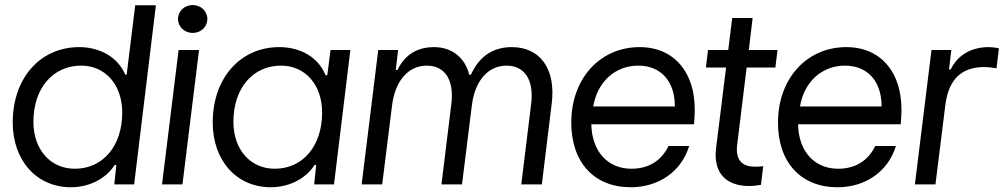

<svg xmlns="http://www.w3.org/2000/svg" viewBox="-20 -749 4078 780"><path d="M268.1 11.7C337.4 11.7 407.7 -19 445.8 -78.6H452.6L444.3 0H524.9L613.3 -727.5H529.3L494.6 -445.8H488.8C458.5 -517.6 384.8 -557.6 301.8 -557.6C143.1 -557.6 31.7 -431.6 31.7 -251.5C31.7 -95.7 129.9 11.7 268.1 11.7ZM115.7 -254.4C115.7 -390.1 194.8 -482.4 309.6 -482.4C407.7 -482.4 476.6 -405.3 476.6 -291.5C476.6 -156.2 398.4 -63.5 284.2 -63.5C185.5 -63.5 115.7 -140.6 115.7 -254.4Z M638.2 0H721.2L788.6 -545.9H705.6ZM703.1 -671.9C703.1 -640.1 729.5 -615.2 762.7 -615.2C796.4 -615.2 822.3 -640.1 822.3 -671.9C822.3 -703.6 796.4 -728.5 762.7 -728.5C729.5 -728.5 703.1 -703.6 703.1 -671.9Z M1080.1 11.7C1149.4 11.7 1219.7 -19 1257.8 -78.6H1264.6L1256.3 0H1336.9L1403.3 -545.9H1322.8L1309.6 -443.4H1302.7C1272.9 -517.1 1199.7 -557.6 1114.7 -557.6C956.1 -557.6 844.2 -431.6 844.2 -251.5C844.2 -95.7 941.9 11.7 1080.1 11.7ZM928.2 -254.4C928.2 -390.1 1006.8 -482.4 1121.6 -482.4C1219.7 -482.4 1288.6 -405.3 1288.6 -291.5C1288.6 -156.2 1210.4 -63.5 1096.2 -63.5C997.6 -63.5 928.2 -140.6 928.2 -254.4Z M1449.2 0H1532.7L1572.8 -321.3C1585 -420.9 1639.2 -482.4 1713.9 -482.4C1787.6 -482.4 1825.7 -424.3 1813.5 -326.2L1773.4 0H1856.9L1897 -321.3C1909.2 -420.9 1962.9 -482.4 2037.6 -482.4C2111.8 -482.4 2149.9 -424.3 2137.7 -326.2L2097.7 0H2181.2L2221.2 -326.7C2239.3 -469.2 2174.3 -557.6 2059.1 -557.6C1980.5 -557.6 1925.8 -518.1 1893.1 -445.3H1886.2C1869.1 -515.6 1814.9 -557.6 1743.2 -557.6C1670.4 -557.6 1622.6 -522.5 1594.7 -464.8H1587.9L1597.2 -545.9H1516.6Z M2542.5 11.7C2653.8 11.7 2747.6 -50.3 2779.8 -155.8H2695.8C2666.5 -95.2 2614.3 -63.5 2544.9 -63.5C2447.8 -63.5 2384.3 -135.3 2382.3 -244.1H2799.3L2801.3 -270.5C2814 -443.4 2726.1 -557.6 2578.6 -557.6C2417 -557.6 2300.8 -429.2 2300.8 -251C2300.8 -88.9 2394 11.7 2542.5 11.7ZM2390.1 -316.4C2406.7 -416.5 2479 -482.4 2572.8 -482.4C2664.6 -482.4 2721.7 -419.4 2721.7 -316.4Z M3024.9 6.8C3035.2 6.8 3050.3 5.4 3071.3 2L3080.6 -73.7C3067.9 -72.3 3057.6 -71.8 3046.9 -71.8C2992.2 -71.8 2967.8 -101.6 2974.6 -159.7L3013.2 -474.6H3129.9L3138.7 -545.9H3022L3037.6 -675.8H2954.6L2938.5 -545.9H2856.4L2847.7 -474.6H2929.7L2889.2 -147.9C2877 -49.8 2925.8 6.8 3024.9 6.8Z M3382.3 11.7C3493.7 11.7 3587.4 -50.3 3619.6 -155.8H3535.6C3506.3 -95.2 3454.1 -63.5 3384.8 -63.5C3287.6 -63.5 3224.1 -135.3 3222.2 -244.1H3639.2L3641.1 -270.5C3653.8 -443.4 3565.9 -557.6 3418.5 -557.6C3256.8 -557.6 3140.6 -429.2 3140.6 -251C3140.6 -88.9 3233.9 11.7 3382.3 11.7ZM3230 -316.4C3246.6 -416.5 3318.8 -482.4 3412.6 -482.4C3504.4 -482.4 3561.5 -419.4 3561.5 -316.4Z M3696.8 0H3780.3L3820.3 -321.3C3833 -425.3 3885.3 -476.6 3978 -476.6C3992.7 -476.6 4009.8 -475.1 4028.3 -471.7L4038.1 -552.2C4028.3 -555.7 4007.3 -557.6 3996.6 -557.6C3927.7 -557.6 3870.6 -526.4 3842.3 -466.8H3835.4L3844.7 -545.9H3764.2Z"/></svg>

Font: Guggenheim Sans Display
Style: Italic
Weight: 400
Italic angle: -7°
Designer: Modified by Tom Baber under direction of Pentagram Design 2023
Foundry: rsms
Version: Version 1.001;Glyphs 3.1.2 (3151)